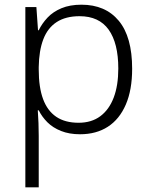

<svg xmlns="http://www.w3.org/2000/svg" viewBox="-20 -562 639 818"><path d="M327 -542Q429 -542 486 -473.5Q543 -405 543 -269Q543 -179 516 -116.5Q489 -54 439.5 -22Q390 10 321 10Q275 10 240 -4Q205 -18 182 -41Q159 -64 145 -92H141Q143 -67 144 -37.5Q145 -8 145 17V236H88V-532H135L142 -433H145Q159 -462 182.5 -487Q206 -512 242 -527Q278 -542 327 -542ZM319 -493Q260 -493 221.5 -468Q183 -443 164.5 -394.5Q146 -346 145 -276V-266Q145 -190 163.5 -140Q182 -90 219.5 -64.5Q257 -39 315 -39Q370 -39 407.5 -67Q445 -95 464.5 -146.5Q484 -198 484 -270Q484 -378 443 -435.5Q402 -493 319 -493Z"/></svg>

Font: Noto Sans Devanagari Light
Style: Regular
Weight: 300
Version: Version 2.003